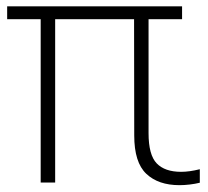

<svg xmlns="http://www.w3.org/2000/svg" viewBox="-20 -560 638 590"><path d="M105 1V-501H2V-540.5H539.5V-501H436.5V-151Q436.5 -84 461.5 -58Q486.5 -32 536.5 -32Q562 -32 594 -40V1.5Q580 5 563.2 7Q546.5 9 531.5 9Q466.5 9 429.5 -26Q392.5 -61 392.5 -143.5L392 -501H149.5V1Z"/></svg>

Font: Encode Sans SmCnd XLt
Style: Regular
Weight: 200
Width: 4
Designer: Multiple Designers
Foundry: Impallari Type
Version: Version 3.002; ttfautohint (v1.8.3) -l 8 -r 50 -G 200 -x 14 